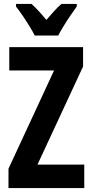

<svg xmlns="http://www.w3.org/2000/svg" viewBox="-20 -953 468 973"><path d="M407 0H23V-98L254 -596H27V-714H401V-616L170 -119H407ZM156 -773Q146 -793 129.5 -820Q113 -847 94.5 -874Q76 -901 61 -920V-933H140Q174 -902 215 -852Q238 -879 255 -897.5Q272 -916 291 -933H369V-920Q355 -901 337 -874.5Q319 -848 302.5 -821Q286 -794 275 -773Z"/></svg>

Font: Noto Sans Arabic ExtCond
Style: Bold
Weight: 700
Width: 2
Designer: Monotype Design Team, Nadine Chahine, Nizar Qandah and Khaled Hosny
Foundry: Monotype Imaging Inc.
Version: Version 2.012; ttfautohint (v1.8.4.7-5d5b)